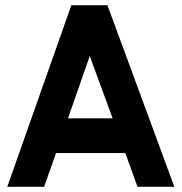

<svg xmlns="http://www.w3.org/2000/svg" viewBox="-20 -720 700 740"><path d="M242 -264 326 -504 414 -264ZM196 -130H463L510 0H652L394 -700H255L8 0H150Z"/></svg>

Font: Unageo
Style: Bold
Weight: 700
Designer: Richard Sepsi
Foundry: Richard Sepsi
Version: Version 2.000